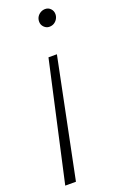

<svg xmlns="http://www.w3.org/2000/svg" viewBox="-174 -548 489 792"><g transform="rotate(-20 70.0 -152.5)"><path d="M120 -317 14 204H-33L83 -317ZM138 -509Q152 -509 161.5 -499Q171 -489 171 -475Q171 -464 165.5 -454.5Q160 -445 151 -439.5Q142 -434 130 -434Q117 -434 107 -444Q97 -454 97 -468Q97 -480 102.5 -489Q108 -498 117.5 -503.5Q127 -509 138 -509Z"/></g></svg>

Font: Red Hat Display
Style: Italic
Weight: 300
Italic angle: -12°
Designer: Pentagram, MCKL
Foundry: Pentagram, MCKL
Version: Version 1.023